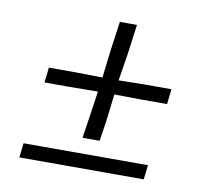

<svg xmlns="http://www.w3.org/2000/svg" viewBox="-64 -596 729 668"><g transform="rotate(10 300.5 -262.5)"><path d="M249.5 -105.5 260.5 -177 274.5 -273 173 -272H86L92 -325.5H180.5L281.5 -324L293 -420.5L307.5 -525H368L354 -420.5L338.5 -324L426.5 -325.5H525L519 -272H419L332.5 -273L321 -177L310 -105.5ZM45 0 51 -51H490.5L484.5 0Z"/></g></svg>

Font: Merriweather 96pt Medium
Style: Italic
Weight: 500
Italic angle: -7.8°
Version: Version 2.101